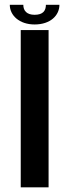

<svg xmlns="http://www.w3.org/2000/svg" viewBox="-20 -804 315 824"><path d="M69 0H188.5V-675H69ZM128.5 -699C196.5 -699 235 -738 235 -783.5H177C177 -758.5 165 -740.5 128.5 -740.5C95 -740.5 80 -758 80 -783.5H22C22 -738 63 -699 128.5 -699Z"/></svg>

Font: Anybody Medium
Style: Regular
Weight: 500
Designer: Tyler Finck
Foundry: Etcetera Type Company
Version: Version 1.110